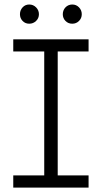

<svg xmlns="http://www.w3.org/2000/svg" viewBox="-20 -849 461 869"><path d="M40 -670.9H380.9V-616.2H241.2V-55.2H380.9V0H40V-55.2H180.2V-616.2H40ZM70.3 -784.7Q70.3 -802.7 82.3 -815.7Q94.2 -828.6 112.3 -828.6Q130.4 -828.6 143.3 -815.7Q156.2 -802.7 156.2 -784.7Q156.2 -766.6 143.3 -754.2Q130.4 -741.7 112.3 -741.7Q94.2 -741.7 82.3 -754.2Q70.3 -766.6 70.3 -784.7ZM264.2 -784.7Q264.2 -793.5 267.3 -801.5Q270.5 -809.6 276.4 -815.7Q282.2 -821.8 290 -825.2Q297.9 -828.6 307.1 -828.6Q325.2 -828.6 337.6 -815.7Q350.1 -802.7 350.1 -784.7Q350.1 -766.6 337.6 -754.2Q325.2 -741.7 307.1 -741.7Q288.6 -741.7 276.4 -754.2Q264.2 -766.6 264.2 -784.7Z"/></svg>

Font: Stint Ultra Expanded
Style: Regular
Weight: 400
Width: 7
Designer: Astigmatic (AOETI)
Foundry: Astigmatic (AOETI)
Version: Version 1.000